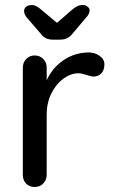

<svg xmlns="http://www.w3.org/2000/svg" viewBox="-20 -745 453 765"><path d="M396 -489Q396 -465 383.5 -452.5Q371 -440 353 -440Q344 -440 326 -446Q305 -453 293 -453Q262 -453 232.5 -431.5Q203 -410 184.5 -372.5Q166 -335 166 -289V-48Q166 -28 152.5 -14Q139 0 118 0Q97 0 84 -13.5Q71 -27 71 -48V-476Q71 -496 84.5 -510Q98 -524 118 -524Q139 -524 152.5 -510Q166 -496 166 -476V-425Q188 -474 232 -504.5Q276 -535 332 -536Q358 -536 377 -522.5Q396 -509 396 -489ZM337 -704Q337 -690 324 -676L269 -611Q251 -587 219 -587H191Q175 -587 163.5 -592.5Q152 -598 142 -611L86 -676Q76 -689 76 -701Q76 -712 84.5 -718.5Q93 -725 108 -725Q123 -725 145 -706L207 -654L267 -706Q279 -716 288 -720.5Q297 -725 311 -725Q321 -725 329 -718.5Q337 -712 337 -704Z"/></svg>

Font: Quicksand Medium
Style: Regular
Weight: 500
Designer: Andrew Paglinawan
Foundry: Andrew Paglinawan
Version: Version 3.000